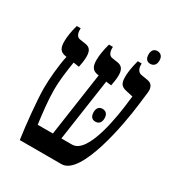

<svg xmlns="http://www.w3.org/2000/svg" viewBox="-176 -859 908 976"><g transform="rotate(30 278.5 -371.0)"><path d="M464 -667C483 -667 497 -679 497 -705C497 -730 483 -742 464 -742C446 -742 433 -730 433 -705C433 -678 446 -667 464 -667ZM84 0H329C444 0 504 -341 518 -462L527 -536C530 -564 520 -585 494 -589L453 -596C437 -599 426 -616 426 -638V-647H403C391 -601 387 -572 387 -547C387 -511 395 -494 429 -487L469 -478L466 -455C456 -362 420 -113 326 -113H263L316 -477L347 -473C351 -493 355 -515 355 -535C355 -573 341 -587 316 -591L283 -596C266 -598 257 -615 257 -638V-647H234C223 -608 218 -574 218 -548C218 -514 226 -492 260 -486H267L213 -113H124C116 -173 107 -247 107 -307C107 -369 116 -426 124 -478L158 -473C162 -493 166 -514 166 -536C166 -568 157 -587 127 -591L94 -596C77 -598 68 -615 68 -638V-647H45C34 -608 29 -574 29 -548C29 -509 40 -491 72 -486L78 -485C65 -426 58 -341 58 -291C58 -222 72 -82 84 0ZM338 -311C338 -284 351 -273 369 -273C389 -273 402 -285 402 -311C402 -336 389 -348 369 -348C351 -348 338 -336 338 -311Z"/></g></svg>

Font: Noto Serif Hebrew ExtraCondensed SemiBold
Style: Regular
Weight: 600
Width: 2
Designer: Monotype Design Team
Foundry: Monotype Imaging Inc.
Version: Version 2.004